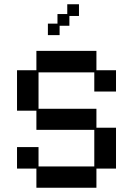

<svg xmlns="http://www.w3.org/2000/svg" viewBox="-20 -870 626 902"><path d="M151 12V-78H60V-179H161V-88H423V-260H151V-350H60V-540H151V-631H433V-540H525V-440H423V-530H161V-359H433V-270H525V-78H433V12ZM205 -705V-759H250V-804H296V-850H351V-795H306V-749H260V-705Z"/></svg>

Font: Pixelify Sans
Style: Regular
Weight: 400
Designer: Stefie Justprince
Foundry: Typecalism Foundryline
Version: Version 1.000;February 13, 2025;FontCreator 15.0.0.3015 64-b